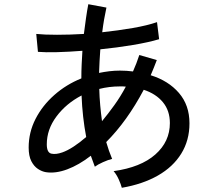

<svg xmlns="http://www.w3.org/2000/svg" viewBox="-20 -838 1040 911"><path d="M558 53Q554 37 543.5 13.5Q533 -10 519 -26Q648 -44 717 -105Q786 -166 786 -254Q786 -313 753 -353Q720 -393 662 -412Q583 -263 484 -164Q490 -143 497 -123Q504 -103 512 -84Q494 -80 468.5 -68.5Q443 -57 430 -47Q425 -60 420.5 -73Q416 -86 411 -99Q354 -55 299 -34.5Q244 -14 198 -21Q179 -24 160 -36.5Q141 -49 128.5 -73.5Q116 -98 116 -138Q116 -210 148.5 -273.5Q181 -337 237.5 -387Q294 -437 366 -466Q366 -500 367.5 -533Q369 -566 371 -597Q307 -592 251 -590.5Q195 -589 160 -592L152 -677Q190 -673 250.5 -673Q311 -673 378 -677Q383 -716 388 -751.5Q393 -787 399 -818L485 -802Q479 -775 474 -746Q469 -717 465 -685Q540 -693 609.5 -705Q679 -717 725 -733L735 -652Q685 -637 610.5 -624.5Q536 -612 456 -604Q452 -550 450 -492Q474 -497 499 -500Q524 -503 549 -503Q565 -503 580.5 -502Q596 -501 611 -499Q628 -537 641 -577L724 -553Q717 -535 710 -517Q703 -499 695 -481Q779 -455 829 -397Q879 -339 879 -253Q879 -172 840 -109Q801 -46 729 -5Q657 36 558 53ZM276 -115Q324 -132 389 -188Q380 -235 374.5 -284.5Q369 -334 367 -385Q294 -347 248 -285.5Q202 -224 202 -153Q202 -114 223.5 -109Q245 -104 276 -115ZM464 -263Q493 -298 522.5 -339Q552 -380 577 -427Q570 -428 563 -428Q556 -428 549 -428Q498 -428 451 -416Q452 -377 455.5 -338.5Q459 -300 464 -263Z"/></svg>

Font: Zen Kaku Gothic New Medium
Style: Regular
Weight: 500
Designer: Yoshimichi Ohira
Foundry: Positype
Version: Version 1.002